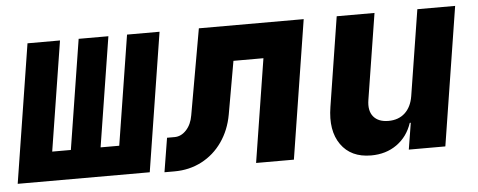

<svg xmlns="http://www.w3.org/2000/svg" viewBox="-49 -649 1891 759"><g transform="rotate(-5 897.0 -270.0)"><path d="M-6 0 81 -550H210L141 -115H215L284 -550H402L333 -115H407L476 -550H605L518 0Z M576 5 598 -130H628Q654 -130 674.5 -152Q695 -174 701 -210L761 -550H1177L1090 0H940L1005 -410H886L849 -200Q838 -139 805.5 -92.5Q773 -46 724 -20.5Q675 5 616 5Z M1396 10Q1316 10 1276.5 -46Q1237 -102 1252 -195L1308 -550H1458L1404 -210Q1397 -167 1416.5 -143.5Q1436 -120 1476 -120Q1516 -120 1541.5 -143.5Q1567 -167 1574 -210L1628 -550H1778L1691 0H1546L1563 -105H1559Q1541 -51 1498 -20.5Q1455 10 1396 10Z"/></g></svg>

Font: JetBrains Mono NL ExtraBold
Style: Italic
Weight: 800
Italic angle: -9°
Monospace: yes
Designer: Philipp Nurullin, Konstantin Bulenkov
Foundry: JetBrains
Version: Version 2.305; ttfautohint (v1.8.4.7-5d5b)